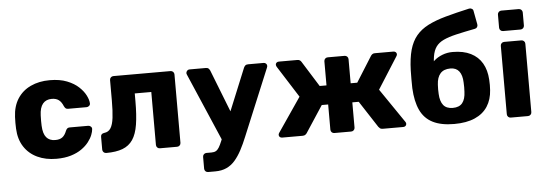

<svg xmlns="http://www.w3.org/2000/svg" viewBox="-57 -946 3735 1314"><g transform="rotate(-5 1811.0 -288.5)"><path d="M298 10Q224.2 10 167.1 -16.9Q110 -43.8 76.7 -95.1Q43.4 -146.5 40.1 -219.4Q39.1 -235 39.1 -259.4Q39.1 -283.8 40.1 -300Q43.4 -373.2 76.4 -424.7Q109.4 -476.2 166.8 -503.1Q224.2 -530 298 -530Q367.2 -530 416.4 -510.5Q465.5 -491 496.4 -461.9Q527.4 -432.8 542.6 -402.3Q557.7 -371.8 558.7 -349.1Q559.7 -338.5 551.8 -331.3Q543.9 -324 533.6 -324H406.5Q395.9 -324 390.1 -329.1Q384.4 -334.3 379.4 -344.4Q367.1 -374.5 348.8 -387.9Q330.4 -401.4 301.1 -401.4Q261.2 -401.4 239.6 -375.2Q217.9 -349 216.1 -295Q214.7 -255 216.1 -224.4Q218.5 -169.1 239.9 -143.9Q261.2 -118.6 301.1 -118.6Q332.2 -118.6 350 -132.1Q367.8 -145.5 379.4 -175.6Q383.8 -185.7 389.8 -190.9Q395.9 -196 406.5 -196H533.6Q543.9 -196 551.8 -188.7Q559.7 -181.5 558.7 -170.9Q557.7 -154.5 548.8 -131.6Q539.9 -108.6 520.9 -83.9Q501.9 -59.1 471.6 -37.8Q441.4 -16.5 398.2 -3.2Q355 10 298 10Z M640.5 0Q629.9 0 622.4 -7.4Q615 -14.9 615 -25.5V-113.4Q615 -135 639.4 -138.1Q668.2 -141.2 683.3 -165Q698.4 -188.7 704.2 -235.7Q710 -282.7 710 -353.8V-494.9Q710 -505.5 717.3 -512.8Q724.5 -520 735.1 -520H1127.4Q1138 -520 1145.2 -512.8Q1152.5 -505.5 1152.5 -494.9V-25.1Q1152.5 -14.5 1145.2 -7.2Q1138 0 1127.4 0H1009.1Q998.5 0 991.3 -7.2Q984 -14.5 984 -25.1V-388.9H870.4V-335.5Q870.4 -240.4 860 -175.4Q849.6 -110.4 823.7 -72.1Q797.9 -33.9 753.2 -16.9Q708.5 0 640.5 0Z M1323.6 190.6Q1313 190.6 1305.7 183.4Q1298.5 176.1 1298.5 165.5V84.6Q1298.5 74 1305.7 66.8Q1313 59.5 1323.6 59.5H1358.5Q1376.9 59.5 1388.7 52.9Q1400.6 46.4 1410.3 30.5Q1420 14.6 1431.1 -12.4L1630.8 -499.4Q1634.4 -507.6 1640.9 -513.8Q1647.5 -520 1660.6 -520H1768Q1776.6 -520 1783.2 -513.7Q1789.9 -507.4 1789.9 -499.4Q1789.9 -496.6 1789.6 -493.6Q1789.4 -490.5 1787 -485.6L1597 -27.8Q1577.1 21.4 1555.8 61.4Q1534.5 101.5 1509.2 130.7Q1483.9 160 1450.6 175.3Q1417.4 190.6 1373.2 190.6ZM1441.6 -10.8 1237.3 -485.6Q1234.4 -493.1 1234.4 -497.5Q1235.6 -506.8 1241.9 -513.4Q1248.3 -520 1257.5 -520H1370.2Q1383.4 -520 1389.6 -513.3Q1395.9 -506.6 1398.9 -499.4L1542.4 -132.7Z M1848.9 0Q1839.3 0 1833 -5.7Q1826.8 -11.4 1826.8 -20.2Q1826.8 -26.5 1831.1 -33.2L1991.8 -268.6L1853.9 -485.9Q1852.5 -488.6 1850.9 -492.6Q1849.3 -496.5 1849.3 -499.8Q1849.3 -508.6 1855.5 -514.3Q1861.8 -520 1871.4 -520H1998.9Q2011 -520 2017.3 -514.6Q2023.6 -509.3 2026.7 -503.8L2135.6 -329.4H2182.4V-494.9Q2182.4 -505.5 2189.6 -512.8Q2196.9 -520 2207.5 -520H2323.2Q2333.9 -520 2341.1 -512.8Q2348.4 -505.5 2348.4 -494.9V-329.4H2393.6L2503.2 -503.8Q2506.4 -509.3 2513 -514.6Q2519.6 -520 2531.1 -520H2658.6Q2668.2 -520 2674.7 -514.3Q2681.1 -508.6 2681.1 -499.8Q2681.1 -496.5 2679.6 -492.6Q2678.1 -488.6 2676.1 -485.9L2538.2 -268.6L2698.9 -33.2Q2703.2 -27.2 2703.2 -20.2Q2703.2 -11.4 2697 -5.7Q2690.7 0 2681.1 0H2540.1Q2527.4 0 2520.7 -6Q2514.1 -12 2511 -15.9L2392.4 -198.3H2348.4V-25.1Q2348.4 -14.5 2341.1 -7.2Q2333.9 0 2323.2 0H2207.5Q2196.9 0 2189.6 -7.2Q2182.4 -14.5 2182.4 -25.1V-198.3H2138.4L2019 -15.9Q2016.9 -12 2009.7 -6Q2002.6 0 1989.9 0Z M3030.6 10Q2940.5 10 2883.4 -19.1Q2826.3 -48.1 2798.3 -107.9Q2770.3 -167.7 2765.8 -259.2Q2765.1 -288.6 2765.1 -320Q2765.1 -351.4 2765.8 -380.1Q2768.3 -464.1 2784.3 -521.6Q2800.4 -579 2832.4 -617.5Q2864.4 -656 2914.9 -681.9Q2965.4 -707.7 3036.1 -727.3Q3106.7 -746.9 3200.4 -767.9Q3210.2 -769.9 3219.5 -764.4Q3228.7 -759 3229.7 -747.9L3246.9 -656.4Q3248.9 -644.9 3243.6 -636.8Q3238.4 -628.8 3228.5 -626.8Q3151.4 -611.8 3097.8 -599.3Q3044.2 -586.8 3009.9 -570.6Q2975.5 -554.4 2957.2 -528.9Q2939 -503.4 2932.4 -462.8Q2925.9 -422.3 2927.4 -360.4L2903 -388.5Q2911 -414 2934.4 -435.1Q2957.9 -456.1 2991.2 -469Q3024.5 -481.9 3061.9 -481.9Q3135.7 -481.9 3186.3 -456.6Q3236.9 -431.3 3264.1 -384.4Q3291.2 -337.6 3295.1 -272Q3297.7 -234 3295.1 -199.9Q3291.2 -135.3 3260.7 -87.9Q3230.2 -40.6 3172.7 -15.3Q3115.1 10 3030.6 10ZM3030.6 -100.5Q3075 -100.5 3096.2 -126.7Q3117.4 -153 3119.1 -204.3Q3120.1 -216.4 3120.1 -235.1Q3120.1 -253.9 3119.1 -267.6Q3117.4 -318 3096.9 -344.4Q3076.4 -370.8 3036.9 -370.8Q2991.2 -370.8 2967.9 -344.4Q2944.5 -318 2942.1 -267.6Q2941.1 -253.9 2941.1 -235.1Q2941.1 -216.4 2942.1 -204.3Q2944.5 -153 2965.7 -126.7Q2986.9 -100.5 3030.6 -100.5Z M3419.6 0Q3409 0 3401.8 -7.2Q3394.5 -14.5 3394.5 -25.1V-494.9Q3394.5 -505.5 3401.8 -512.8Q3409 -520 3419.6 -520H3537.9Q3548.5 -520 3555.7 -512.8Q3563 -505.5 3563 -494.9V-25.1Q3563 -14.5 3555.7 -7.2Q3548.5 0 3537.9 0ZM3418.6 -594.5Q3408 -594.5 3400.8 -601.8Q3393.5 -609 3393.5 -619.6V-709.5Q3393.5 -720.1 3400.8 -727.6Q3408 -735 3418.6 -735H3538.5Q3549.1 -735 3556.6 -727.6Q3564 -720.1 3564 -709.5V-619.6Q3564 -609 3556.6 -601.8Q3549.1 -594.5 3538.5 -594.5Z"/></g></svg>

Font: Rubik Light
Style: Regular
Weight: 300
Designer: Hubert and Fischer
Foundry: Hubert and Fischer
Version: Version 2.300;gftools[0.9.30]